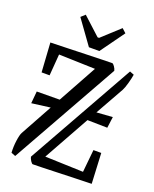

<svg xmlns="http://www.w3.org/2000/svg" viewBox="-148 -876 779 969"><g transform="rotate(20 241.5 -391.5)"><path d="M374 -575 51 0 28 -9Q26 -41 30.5 -74Q35 -107 42 -120L136 -291L36 -278L42 -343L165 -344L279 -551L84 -557L75 -442H32L22 -599Q61 -600 111.5 -601.5Q162 -603 211.5 -604.5Q261 -606 299 -607Q337 -608 351 -608Q356 -608 364 -596.5Q372 -585 374 -575ZM127 -24 450 -599 473 -590Q470 -570 462 -541.5Q454 -513 447 -500L361 -347L447 -353L439 -293L332 -295L195 -49L400 -42L412 -163H454L462 0Q420 1 371.5 2.5Q323 4 277.5 5.5Q232 7 197.5 8Q163 9 149 9Q144 9 136.5 -2.5Q129 -14 127 -24ZM213 -643 120 -772 142 -792 237 -705H245L340 -792L362 -772L269 -643Z"/></g></svg>

Font: Grenze Gotisch Light
Style: Regular
Weight: 300
Designer: Renata Polastri
Foundry: Omnibus-Type
Version: Version 1.001